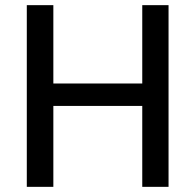

<svg xmlns="http://www.w3.org/2000/svg" viewBox="-20 -725 759 745"><path d="M84 0V-705H187V-401H532V-705H634V0H532V-314H187V0Z"/></svg>

Font: Nunito Sans 10pt SemiCondensed SemiBold
Style: Regular
Weight: 600
Width: 4
Designer: Vernon Adams
Foundry: Vernon Adams
Version: Version 3.101;gftools[0.9.27]